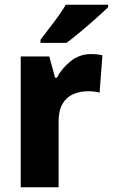

<svg xmlns="http://www.w3.org/2000/svg" viewBox="-20 -786 474 806"><path d="M362 -559Q387 -559 410 -554L398 -397Q380 -403 350 -403Q316 -403 288 -391Q260 -379 243 -351Q226 -323 226 -277V0H67V-549H187L211 -460H219Q239 -499 276.5 -529Q314 -559 362 -559ZM434 -756Q416 -738 384.5 -710Q353 -682 319 -653.5Q285 -625 259 -606H150V-619Q175 -652 205.5 -692Q236 -732 256 -766H434Z"/></svg>

Font: Noto Sans Telugu SemiCondensed ExtraBold
Style: Regular
Weight: 800
Width: 4
Designer: Jelle Bosma - Monotype Design Team
Foundry: Monotype Imaging Inc.
Version: Version 2.005; ttfautohint (v1.8.4.7-5d5b)